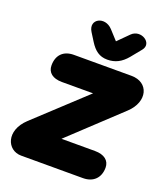

<svg xmlns="http://www.w3.org/2000/svg" viewBox="-163 -1030 990 1141"><g transform="rotate(20 332.5 -459.0)"><path d="M106 0H497C562 0 602 -40 602 -104C602 -149 568 -176 509 -176H297L610 -469C703 -556 671 -670 560 -670H196C130 -670 92 -631 92 -566C92 -521 125 -494 184 -494H381L71 -206C-30 -112 16 0 106 0ZM391 -711C441 -711 479 -731 514 -773L567 -838C612 -893 521 -949 470 -898L403 -831L350 -889C294 -950 204 -903 248 -833L280 -782C309 -736 341 -711 391 -711Z"/></g></svg>

Font: SN Pro Black
Style: Italic
Weight: 900
Italic angle: -9°
Designer: Tobias Whetton
Foundry: Supernotes
Version: Version 1.001;Glyphs 3.2 (3249)